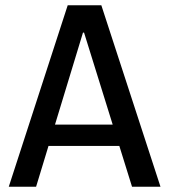

<svg xmlns="http://www.w3.org/2000/svg" viewBox="-20 -706 640 726"><path d="M13.2 0 236 -686H363.2L586.8 0H479.2L297.8 -582.8H293.8L116.5 0ZM124.5 -154.2V-234.8H471.2V-154.2Z"/></svg>

Font: Chivo Mono Medium
Style: Regular
Weight: 500
Monospace: yes
Designer: Hector Gatti
Foundry: Omnibus-Type
Version: Version 1.008